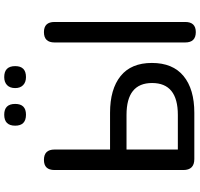

<svg xmlns="http://www.w3.org/2000/svg" viewBox="-39 -901 947 909"><g transform="rotate(-90 434.5 -446.5)"><path d="M136 0Q84 0 84 -52V-662Q84 -712 132 -712Q181 -712 181 -662V-399H355Q467 -399 529 -349Q591 -299 591 -201Q591 -102 529 -51Q467 0 355 0ZM181 -78H345Q496 -78 496 -200Q496 -321 345 -321H181ZM737 7Q688 7 688 -43V-662Q688 -712 737 -712Q785 -712 785 -662V-43Q785 7 737 7ZM524 -797Q500 -797 486 -810.5Q472 -824 472 -848Q472 -873 486 -886.5Q500 -900 524 -900Q576 -900 576 -848Q576 -797 524 -797ZM346 -797Q294 -797 294 -848Q294 -900 346 -900Q397 -900 397 -848Q397 -797 346 -797Z"/></g></svg>

Font: Chiron GoRound TC
Style: Regular
Weight: 400
Designer: Ryoko NISHIZUKA 西塚涼子 (kana, bopomofo & ideographs); Paul D. Hunt (Latin, Greek & Cyrillic); Sandoll Communications 산돌커뮤니
Foundry: Adobe
Version: Version 1.000;hotconv 1.1.1;makeotfexe 2.6.0